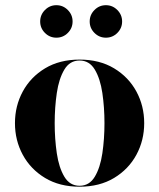

<svg xmlns="http://www.w3.org/2000/svg" viewBox="-20 -695 600 725"><path d="M318.7 -613.9Q318.7 -639.1 336.7 -657.2Q354.7 -675.4 379.9 -675.4Q405.1 -675.4 423.1 -657.2Q441.1 -639.1 441.1 -613.9Q441.1 -588.7 423.1 -570.7Q405.1 -552.7 379.9 -552.7Q354.7 -552.7 336.7 -570.7Q318.7 -588.7 318.7 -613.9ZM131.7 -613.9Q131.7 -639.1 149.7 -657.2Q167.7 -675.4 192.9 -675.4Q218.1 -675.4 236.1 -657.2Q254.1 -639.1 254.1 -613.9Q254.1 -588.7 236.1 -570.7Q218.1 -552.7 192.9 -552.7Q167.7 -552.7 149.7 -570.7Q131.7 -588.7 131.7 -613.9ZM36.5 -230Q36.5 -295 66 -349.5Q95.5 -404 150.2 -437Q205 -470 280.5 -470Q356 -470 410.8 -437Q465.5 -404 495 -349.5Q524.5 -295 524.5 -230Q524.5 -165 495 -110.5Q465.5 -56 410.8 -23Q356 10 280.5 10Q205 10 150.2 -23Q95.5 -56 66 -110.5Q36.5 -165 36.5 -230ZM186.5 -230Q186.5 -170.5 194.5 -116.2Q202.5 -62 223 -27.8Q243.5 6.5 280.5 6.5Q317.5 6.5 338 -27.8Q358.5 -62 366.5 -116.2Q374.5 -170.5 374.5 -230Q374.5 -289.5 366.5 -343.8Q358.5 -398 338 -432.2Q317.5 -466.5 280.5 -466.5Q243.5 -466.5 223 -432.2Q202.5 -398 194.5 -343.8Q186.5 -289.5 186.5 -230Z"/></svg>

Font: Bodoni* 48pt
Style: Bold
Weight: 700
Version: Version 2.3